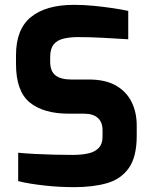

<svg xmlns="http://www.w3.org/2000/svg" viewBox="-20 -766 629 792"><path d="M287 6Q258 6 227.5 4.5Q197 3 165.5 -0.5Q134 -4 106 -8.5Q78 -13 55 -19V-136Q85 -133 123 -131Q161 -129 202 -128Q243 -127 280 -127Q318 -127 345.5 -133.5Q373 -140 388 -156.5Q403 -173 403 -202V-229Q403 -262 383.5 -279.5Q364 -297 328 -297H265Q159 -297 102.5 -343.5Q46 -390 46 -502V-538Q46 -646 108 -696Q170 -746 285 -746Q326 -746 366.5 -742Q407 -738 444.5 -732.5Q482 -727 509 -721V-604Q463 -607 406.5 -610Q350 -613 302 -613Q268 -613 241.5 -606.5Q215 -600 201 -582Q187 -564 187 -531V-511Q187 -472 209 -455Q231 -438 274 -438H347Q414 -438 457.5 -413.5Q501 -389 522.5 -346Q544 -303 544 -248V-206Q544 -119 511.5 -73Q479 -27 421.5 -10.5Q364 6 287 6Z"/></svg>

Font: Exo Thin
Style: Bold
Weight: 700
Version: Version 2.000